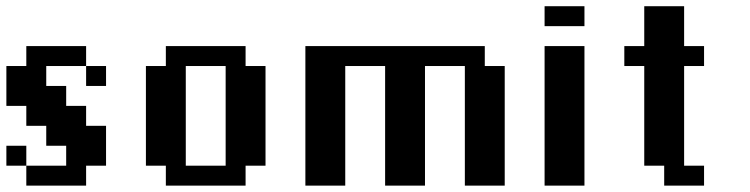

<svg xmlns="http://www.w3.org/2000/svg" viewBox="-20 -582 2352 602"><path d="M250 0V-62.5H312.5V-187.5H250V-250H187.5V-312.5H125V-375H250V-437.5H62.5V-375H0V-250H62.5V-187.5H125V-125H187.5V-62.5H62.5V0ZM312.5 -312.5V-375H250V-312.5ZM62.5 -125H0V-62.5H62.5Z M750 0V-62.5H812.5V-375H750V-437.5H500V-375H437.5V-62.5H500V0ZM562.5 -62.5V-375H687.5V-62.5Z M1562.5 0V-375H1500V-437.5H937.5V0H1062.5V-375H1187.5V0H1312.5V-375H1437.5V0Z M1687.5 -562.5V-500H1812.5V-562.5ZM1812.5 0V-437.5H1687.5V0Z M2187.5 0V-62.5H2125V-375H2187.5V-437.5H2125V-562.5H2000V-437.5H1937.5V-375H2000V-62.5H2062.5V0Z"/></svg>

Font: Chicago Kare
Style: Regular
Weight: 400
Designer: Duane King
Version: Version 1.001;hotconv 1.0.109;makeotfexe 2.5.65596